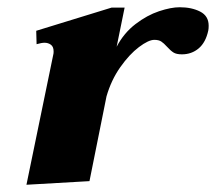

<svg xmlns="http://www.w3.org/2000/svg" viewBox="-20 -500 596 530"><path d="M556 -429Q556 -421 555 -416Q548 -383 528.5 -366.5Q509 -350 482 -350Q467 -350 459 -355Q451 -360 441 -371Q432 -381 425 -385.5Q418 -390 406 -390Q390 -390 363.5 -370Q337 -350 312 -314.5Q287 -279 274 -234L227 0L53 10L127 -349Q128 -352 128 -358Q128 -371 120.5 -376.5Q113 -382 103 -382Q95 -382 81 -378L80 -415L288 -479H324L302 -371Q322 -409 354 -433.5Q386 -458 419 -469Q452 -480 476 -480Q509 -480 532.5 -468Q556 -456 556 -429Z"/></svg>

Font: Taviraj
Style: Bold Italic
Weight: 700
Italic angle: -12°
Designer: Katatrad Team
Foundry: CadsonDemak
Version: Version 1.001